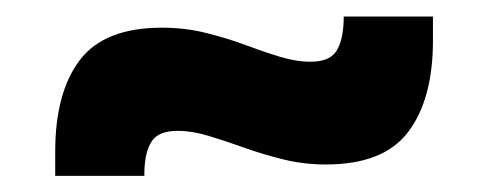

<svg xmlns="http://www.w3.org/2000/svg" viewBox="-20 -432 592 233"><path d="M375.6 -232.4Q348.5 -232.4 323.6 -238.6Q298.8 -244.7 276.3 -252.8Q253.7 -260.9 233.5 -267Q213.3 -273.2 195.4 -273.2Q172.8 -273.2 164.4 -260.9Q155.9 -248.6 155.2 -224.2V-218.6H47V-248Q47 -319.6 76.8 -359Q106.6 -398.4 176.5 -398.4Q204.3 -398.4 229.3 -392.2Q254.3 -386.1 276.7 -377.8Q299.1 -369.4 319.1 -363.3Q339.2 -357.1 356.9 -357.1Q379.8 -357.1 388.1 -369.9Q396.4 -382.6 397.1 -407.9V-411.9H505.4V-382.6Q505.4 -312 475.6 -272.2Q445.7 -232.4 375.6 -232.4Z"/></svg>

Font: Anek Malayalam Medium
Style: Regular
Weight: 500
Designer: Maithili Shingre (Malayalam) & Yesha Goshar (Latin)
Foundry: Ek Type
Version: Version 1.003